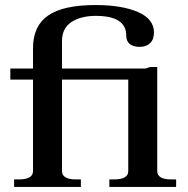

<svg xmlns="http://www.w3.org/2000/svg" viewBox="-20 -742 748 762"><path d="M36 -30H57Q82 -30 96.5 -38Q111 -46 111 -63V-426H21V-470H111V-551Q111 -639 171 -680.5Q231 -722 359 -722Q463 -722 527 -694.5Q591 -667 591 -613Q591 -585 575.5 -570.5Q560 -556 534 -556Q510 -556 495.5 -567Q481 -578 481 -601Q481 -679 360 -679Q301 -679 263.5 -654.5Q226 -630 226 -578V-470H557L576 -476H604V-63Q604 -46 618.5 -38Q633 -30 657 -30H679V0H414V-30H435Q460 -30 474.5 -38Q489 -46 489 -63V-426H226V-63Q226 -46 240.5 -38Q255 -30 279 -30H301V0H36Z"/></svg>

Font: Taviraj Medium
Style: Regular
Weight: 500
Designer: Katatrad Team
Foundry: CadsonDemak
Version: Version 1.001